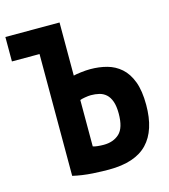

<svg xmlns="http://www.w3.org/2000/svg" viewBox="-111 -785 774 880"><g transform="rotate(-15 276.0 -345.0)"><path d="M127 -584H-4V-700H253V-448Q264 -451 288.5 -454Q313 -457 333 -457Q375 -457 412 -447Q449 -437 477.5 -412Q506 -387 522.5 -343.5Q539 -300 539 -233Q539 -112 480.5 -51Q422 10 298 10Q286 10 265.5 9.5Q245 9 221 7.5Q197 6 172.5 2.5Q148 -1 127 -6ZM253 -112Q261 -109 275.5 -107.5Q290 -106 304 -106Q350 -106 378.5 -132.5Q407 -159 407 -227Q407 -262 399 -284.5Q391 -307 377 -319.5Q363 -332 344.5 -336.5Q326 -341 305 -341Q294 -341 276.5 -338Q259 -335 253 -332Z"/></g></svg>

Font: PT Sans Narrow
Style: Bold
Weight: 700
Width: 3
Designer: A.Korolkova, O.Umpeleva, V.Yefimov
Foundry: ParaType Ltd
Version: Version 2.003W OFL